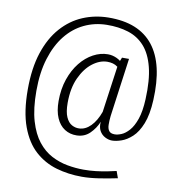

<svg xmlns="http://www.w3.org/2000/svg" viewBox="-96 -895 997 1080"><g transform="rotate(10 402.5 -355.0)"><path d="M443 99Q366 99 297 79Q228 59 174.5 11Q121 -37 90 -121Q59 -205 59 -332Q59 -454 88.5 -543.5Q118 -633 170.5 -692Q223 -751 291 -779.5Q359 -808 435 -809Q524 -810 588 -784Q652 -758 693 -706Q734 -654 752 -576.5Q770 -499 765 -396Q761 -312 740 -259.5Q719 -207 689 -179.5Q659 -152 628.5 -141.5Q598 -131 575 -131Q555 -131 535 -141.5Q515 -152 503.5 -172.5Q492 -193 495 -224Q479 -185 449 -155.5Q419 -126 375 -125Q336 -124 305.5 -143.5Q275 -163 258 -202Q241 -241 241 -298Q241 -367 260.5 -423.5Q280 -480 312.5 -520.5Q345 -561 386 -583Q427 -605 469 -605Q483 -605 495.5 -602Q508 -599 520 -593.5Q532 -588 542 -580L550 -600H590L544 -265Q541 -237 541.5 -215Q542 -193 551.5 -180.5Q561 -168 584 -168Q601 -168 622.5 -177Q644 -186 665.5 -210Q687 -234 702.5 -278.5Q718 -323 721 -393Q726 -502 707.5 -575Q689 -648 651 -690.5Q613 -733 557.5 -750.5Q502 -768 434 -767Q365 -766 305.5 -737.5Q246 -709 202 -654Q158 -599 133 -518.5Q108 -438 108 -333Q108 -231 128.5 -161.5Q149 -92 183.5 -48.5Q218 -5 262 18Q306 41 353.5 49.5Q401 58 446 58Q483 58 516 54Q549 50 578 44.5Q607 39 631 33L645 72Q593 83 540 91Q487 99 443 99ZM381 -166Q417 -167 447 -197.5Q477 -228 496 -281L533 -545Q520 -555 505 -559Q490 -563 474 -563Q431 -563 389.5 -531.5Q348 -500 320.5 -440.5Q293 -381 293 -297Q293 -245 306 -216Q319 -187 339.5 -176Q360 -165 381 -166Z"/></g></svg>

Font: Oswald ExtraLight
Style: Regular
Weight: 250
Designer: Vernon Adams
Foundry: Vernon Adams
Version: Version 4.103;gftools[0.9.33.dev8+g029e19f]